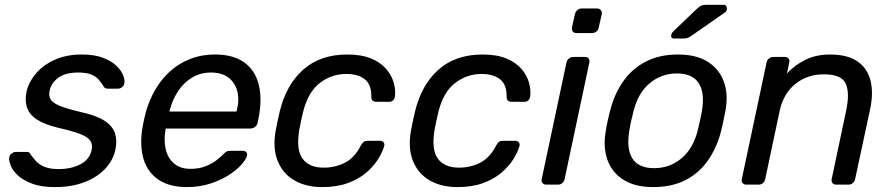

<svg xmlns="http://www.w3.org/2000/svg" viewBox="-20 -752 3631 782"><path d="M203.1 10Q147.3 10 110.4 -4.1Q73.4 -18.2 52.2 -38.2Q31 -58.3 23.4 -78.3Q15.9 -98.4 17.3 -110.2Q19.3 -121.2 27.8 -127.2Q36.4 -133.2 44 -133.2H88.8Q93.9 -133.2 97.7 -131.6Q101.6 -129.9 105 -122.6Q114.7 -108.6 127.8 -94.6Q140.9 -80.6 162.7 -72Q184.4 -63.4 219.7 -63.4Q270 -63.4 307.3 -82.8Q344.7 -102.2 353 -140.1Q358.3 -164.6 347.3 -179.7Q336.4 -194.8 305.1 -206.8Q273.7 -218.8 215.9 -231.8Q158.9 -245.7 128.7 -266.3Q98.4 -286.9 89.5 -315.7Q80.7 -344.4 88.4 -380.1Q96.6 -416.6 125.1 -451.2Q153.6 -485.7 201.3 -507.8Q249.1 -530 313.2 -530Q364.7 -530 399.1 -516.8Q433.6 -503.6 453.6 -484.5Q473.7 -465.3 481.3 -446Q488.9 -426.7 486.6 -413.8Q485.6 -403.6 477.5 -397.3Q469.4 -390.9 460.4 -390.9H418.6Q411.7 -390.9 407.5 -393.7Q403.3 -396.6 401.3 -401.4Q392.9 -414.4 382.2 -427.2Q371.5 -440 352.3 -448.3Q333 -456.6 297.7 -456.6Q247.6 -456.6 218.3 -435.9Q188.9 -415.1 182.1 -382.9Q177.6 -363.6 185.4 -348.7Q193.1 -333.9 221.5 -321.7Q249.9 -309.6 308.1 -295.9Q370.7 -282.6 404.5 -260.9Q438.2 -239.2 448.1 -209.9Q458 -180.6 450.2 -143.3Q441.6 -100.9 409.6 -65.9Q377.5 -31 325.1 -10.5Q272.7 10 203.1 10Z M740.5 10Q672.2 10 627.5 -18.9Q582.8 -47.8 565.7 -101.2Q548.6 -154.6 559.4 -227.3Q561.3 -239.9 565.7 -260.6Q570.2 -281.3 573.6 -293.6Q593.6 -365 633.4 -418.3Q673.2 -471.6 729.9 -500.8Q786.6 -530 855.3 -530Q930.6 -530 974.9 -497.8Q1019.2 -465.6 1033.9 -406.9Q1048.6 -348.3 1032.7 -269.4L1029.2 -251.6Q1027.2 -241.4 1018.8 -235Q1010.4 -228.6 1000.2 -228.6H655.1Q655.1 -228.4 654.6 -225Q654.1 -221.6 653.3 -219.6Q646.9 -179.3 655.1 -143.8Q663.3 -108.4 688.7 -86.3Q714.1 -64.3 755.7 -64.3Q791.7 -64.3 818.3 -75.2Q844.8 -86.2 862 -99.6Q879.2 -113.1 886.2 -120.5Q898 -132.7 903.7 -135.2Q909.4 -137.7 920.6 -137.7H969Q978.2 -137.7 983.2 -132.2Q988.2 -126.6 986 -117.4Q981.8 -102.4 962.7 -80.8Q943.5 -59.2 910.7 -38.2Q877.9 -17.3 834.7 -3.7Q791.6 10 740.5 10ZM669.9 -297.6H943.3L944.1 -301Q955.6 -345.7 946.3 -380.9Q937 -416 910 -436.3Q883 -456.6 839.9 -456.6Q796.9 -456.6 762.8 -436.3Q728.7 -416 705.5 -380.9Q682.2 -345.7 670.7 -301Z M1292.6 10Q1226.4 10 1179.1 -17.3Q1131.8 -44.6 1111 -96.4Q1090.1 -148.3 1102.8 -219.8Q1105.8 -235 1110.8 -259.8Q1115.8 -284.6 1119.8 -300Q1146.3 -407.7 1215.7 -468.9Q1285.1 -530 1394.1 -530Q1452.8 -530 1491.8 -513.6Q1530.8 -497.2 1553.2 -470.8Q1575.6 -444.4 1583.6 -415.2Q1591.6 -386.1 1588.6 -360.4Q1587.6 -350.2 1581.2 -343.8Q1574.7 -337.4 1565.4 -337.4H1513.4Q1503.2 -337.4 1497.7 -342.1Q1492.2 -346.8 1492.4 -358.3Q1493.3 -407.2 1465.9 -429Q1438.4 -450.8 1390.1 -450.8Q1330.6 -450.8 1282.5 -413.9Q1234.4 -377 1214.2 -295Q1210.1 -278.7 1206.1 -259.2Q1202.1 -239.6 1199.2 -224.8Q1185.3 -142.4 1212.2 -105.8Q1239 -69.2 1298.6 -69.2Q1345 -69.2 1384.3 -89Q1423.6 -108.7 1448.8 -157.7Q1455.6 -169.9 1461.2 -174.2Q1466.8 -178.5 1476.9 -178.5H1528.1Q1537.5 -178.5 1542.5 -172.1Q1547.4 -165.7 1544.4 -155.6Q1537 -130.6 1518.8 -102Q1500.6 -73.3 1470.4 -47.8Q1440.2 -22.4 1396.1 -6.2Q1351.9 10 1292.6 10Z M1843.6 10Q1777.4 10 1730.1 -17.3Q1682.8 -44.6 1662 -96.4Q1641.1 -148.3 1653.8 -219.8Q1656.8 -235 1661.8 -259.8Q1666.8 -284.6 1670.8 -300Q1697.3 -407.7 1766.7 -468.9Q1836.1 -530 1945.1 -530Q2003.8 -530 2042.8 -513.6Q2081.8 -497.2 2104.2 -470.8Q2126.6 -444.4 2134.6 -415.2Q2142.6 -386.1 2139.6 -360.4Q2138.6 -350.2 2132.2 -343.8Q2125.7 -337.4 2116.4 -337.4H2064.4Q2054.2 -337.4 2048.7 -342.1Q2043.2 -346.8 2043.4 -358.3Q2044.3 -407.2 2016.9 -429Q1989.4 -450.8 1941.1 -450.8Q1881.6 -450.8 1833.5 -413.9Q1785.4 -377 1765.2 -295Q1761.1 -278.7 1757.1 -259.2Q1753.1 -239.6 1750.2 -224.8Q1736.3 -142.4 1763.2 -105.8Q1790 -69.2 1849.6 -69.2Q1896 -69.2 1935.3 -89Q1974.6 -108.7 1999.8 -157.7Q2006.6 -169.9 2012.2 -174.2Q2017.8 -178.5 2027.9 -178.5H2079.1Q2088.5 -178.5 2093.5 -172.1Q2098.4 -165.7 2095.4 -155.6Q2088 -130.6 2069.8 -102Q2051.6 -73.3 2021.4 -47.8Q1991.2 -22.4 1947.1 -6.2Q1902.9 10 1843.6 10Z M2205.2 0Q2195 0 2189.7 -6.4Q2184.4 -12.7 2186.4 -22.9L2287.1 -497.1Q2289.1 -507.3 2297 -513.6Q2305 -520 2315.2 -520H2362.6Q2372.7 -520 2377.5 -513.6Q2382.3 -507.3 2380.3 -497.1L2279.7 -22.9Q2277.7 -12.7 2270.2 -6.4Q2262.7 0 2252.6 0ZM2328.1 -617.3Q2317.9 -617.3 2313.1 -623.6Q2308.2 -630 2309.4 -640.2L2321.6 -693.7Q2323.6 -703.9 2331.1 -710.7Q2338.7 -717.5 2348.9 -717.5H2411.4Q2421.6 -717.5 2427.2 -710.7Q2432.8 -703.9 2430.8 -693.7L2418.6 -640.2Q2417.4 -630 2409.2 -623.6Q2400.9 -617.3 2390.7 -617.3Z M2639.8 10Q2567.4 10 2520.4 -19.1Q2473.4 -48.1 2454.5 -99.8Q2435.5 -151.4 2447.1 -217.1Q2449.3 -233.6 2455.1 -260.1Q2460.9 -286.6 2465.5 -302.9Q2482.4 -369.6 2518.3 -420.7Q2554.1 -471.9 2609.9 -500.9Q2665.7 -530 2741.3 -530Q2815.2 -530 2861.9 -500.9Q2908.6 -471.9 2927.7 -420.7Q2946.8 -369.6 2935 -302.9Q2931.8 -286.6 2926.4 -260.1Q2921 -233.6 2916.6 -217.1Q2899.9 -151.4 2864.3 -99.8Q2828.8 -48.1 2773.1 -19.1Q2717.3 10 2639.8 10ZM2644.3 -67.1Q2707.4 -67.1 2755.3 -106.8Q2803.2 -146.4 2822.1 -222.1Q2826.1 -237.1 2830.9 -260Q2835.7 -282.9 2838.5 -297.9Q2851.6 -374 2825.8 -413.4Q2799.9 -452.9 2736.8 -452.9Q2674.7 -452.9 2626.7 -413.4Q2578.7 -374 2560 -297.9Q2556 -282.9 2550.8 -260Q2545.6 -237.1 2543.6 -222.1Q2530.5 -146.4 2555.5 -106.8Q2580.6 -67.1 2644.3 -67.1ZM2726.3 -595Q2710.3 -595 2714.1 -611Q2716.1 -618.2 2722.1 -624L2816.4 -714.3Q2827.9 -724.9 2835.5 -728.7Q2843.1 -732.5 2857.4 -732.5H2925.6Q2941.1 -732.5 2940.6 -716.6Q2940.4 -706.3 2932.6 -701.3L2796.3 -606.3Q2786.3 -599.3 2779.2 -597.2Q2772 -595 2760.9 -595Z M3020.2 0Q3010 0 3004.7 -6.4Q2999.4 -12.7 3001.4 -22.9L3102.1 -497.1Q3104.1 -507.3 3112 -513.6Q3120 -520 3130.2 -520H3176.8Q3187 -520 3191.8 -513.6Q3196.6 -507.3 3194.6 -497.1L3185.1 -452.7Q3216.3 -486.6 3260.1 -508.3Q3303.9 -530 3360.2 -530Q3432.4 -530 3473 -501.5Q3513.6 -473.1 3525.8 -422.7Q3538.1 -372.2 3523.5 -305.4L3462.9 -22.9Q3460.9 -12.7 3453.4 -6.4Q3445.9 0 3435.7 0H3386.1Q3375.9 0 3370.7 -6.4Q3365.4 -12.7 3367.4 -22.9L3426 -300.1Q3441.8 -374.2 3424.4 -411.8Q3407.1 -449.3 3336 -449.3Q3267.3 -449.3 3218.8 -409.7Q3170.3 -370.1 3155.4 -300.1L3096.7 -22.9Q3094.7 -12.7 3087.3 -6.4Q3079.8 0 3069.6 0Z"/></svg>

Font: Rubik Light
Style: Italic
Weight: 300
Italic angle: -12°
Designer: Hubert and Fischer
Foundry: Hubert and Fischer
Version: Version 2.300;gftools[0.9.30]